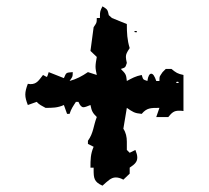

<svg xmlns="http://www.w3.org/2000/svg" viewBox="-20 -579 660 607"><path d="M538 -320C539 -321 548 -321 544 -317C543 -316 534 -316 538 -320ZM304 -559C297 -546 296 -541 296 -530V-522H286C286 -505 285 -507 276 -493L266 -418L286 -399C284 -388 282 -377 282 -368C282 -360 284 -352 286 -342L258 -351C239 -338 222 -329 200 -323C209 -337 210 -334 210 -351C189 -349 190 -351 182 -332L134 -351C127 -330 131 -335 116 -342C102 -324 96 -313 76 -313C74 -313 71 -314 68 -314C63 -301 60 -290 60 -280C60 -270 63 -260 68 -247L96 -257C105 -247 112 -245 124 -238C146 -238 162 -238 182 -247L192 -219H200C205 -235 211 -243 220 -257H228C233 -245 238 -240 244 -240C249 -240 256 -243 266 -247C270 -227 273 -222 286 -209C275 -181 276 -159 258 -134V-124L276 -115C266 -92 266 -74 266 -49H276V-43C276 -16 277 -4 304 8C321 -7 331 -18 346 -18C353 -18 361 -16 370 -11L390 -30V-49C407 -60 414 -68 414 -81C414 -88 412 -95 408 -105L390 -96L381 -105V-131C381 -146 378 -160 370 -172L381 -238C400 -225 405 -221 428 -219C444 -238 456 -238 484 -238L474 -209H512C524 -224 531 -229 546 -229C550 -229 555 -229 560 -228V-342C541 -346 537 -349 522 -361H504L494 -351C485 -337 484 -340 484 -323H474C469 -338 464 -346 458 -346C453 -346 448 -339 446 -323C431 -328 433 -327 428 -342C408 -338 398 -332 381 -323C379 -344 377 -346 362 -361C377 -366 376 -365 381 -380C379 -389 378 -394 378 -399C378 -408 381 -413 390 -427C382 -453 381 -475 381 -503L334 -522L324 -531C320 -549 320 -549 304 -559ZM406 -481C405 -480 405 -480 405 -479C405 -477 408 -477 410 -477H412C413 -478 413 -478 413 -479C413 -481 410 -481 408 -481Z"/></svg>

Font: GNUTypewriter
Style: Standard
Weight: 400
Version: Version 001.000